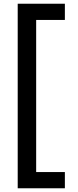

<svg xmlns="http://www.w3.org/2000/svg" viewBox="-20 -758 419 1030"><path d="M328 252H75V-738H328V-651H174V165H328Z"/></svg>

Font: Celebes SemiBold
Style: Regular
Weight: 600
Designer: Anugrah Pasau
Foundry: Lafontype
Version: Version 1.000